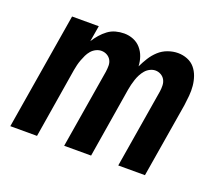

<svg xmlns="http://www.w3.org/2000/svg" viewBox="-93 -666 937 804"><g transform="rotate(20 375.0 -264.0)"><path d="M19 0 105 -520H224L212 -449Q222 -465 235 -480Q248 -495 263.5 -506.5Q279 -518 297.5 -523Q316 -528 335 -528Q357 -528 376.5 -520Q396 -512 409.5 -496.5Q423 -481 430 -461Q437 -441 438 -419Q448 -440 460.5 -460Q473 -480 490.5 -496Q508 -512 530.5 -520Q553 -528 575 -528Q597 -528 617 -520Q637 -512 650 -496.5Q663 -481 670 -461Q677 -441 679 -419.5Q681 -398 679 -376Q677 -354 674 -332L619 0H500L558 -351Q560 -365 559.5 -378.5Q559 -392 553 -403Q547 -414 535.5 -420.5Q524 -427 511 -427Q499 -427 487 -421Q475 -415 466.5 -405Q458 -395 452 -383.5Q446 -372 442 -360Q438 -348 435 -336Q432 -324 430 -312L379 0H259L317 -351Q319 -365 319 -378.5Q319 -392 313 -403Q307 -414 295.5 -420.5Q284 -427 270 -427Q258 -427 246 -421Q234 -415 225.5 -405Q217 -395 211.5 -383.5Q206 -372 201.5 -360Q197 -348 194 -336Q191 -324 189 -312L138 0Z"/></g></svg>

Font: Iosevka Aile
Style: Bold Italic
Weight: 700
Italic angle: -9°
Designer: Belleve Invis
Foundry: Belleve Invis
Version: Version 28.0.1; ttfautohint (v1.8.4)